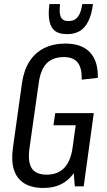

<svg xmlns="http://www.w3.org/2000/svg" viewBox="-20 -924 533 952"><path d="M196 8Q138 8 101 -14.5Q64 -37 49.5 -81Q35 -125 44 -190L89 -512Q98 -575 125.5 -618.5Q153 -662 198.5 -685Q244 -708 304 -708Q385 -708 426 -664.5Q467 -621 465 -538L385 -529Q387 -586 365.5 -613.5Q344 -641 297 -641Q242 -641 211.5 -610Q181 -579 172 -512L126 -188Q117 -121 137.5 -89.5Q158 -58 212 -58Q265 -58 297 -90Q329 -122 339 -186L391 -187Q381 -124 355.5 -80.5Q330 -37 290 -14.5Q250 8 196 8ZM337 -171 361 -344 382 -303H245L254 -363H445L395 0H351ZM309 -755Q276 -755 255 -769Q234 -783 226 -816Q218 -849 225 -904H278Q274 -872 277.5 -853.5Q281 -835 291 -827.5Q301 -820 316 -820H325Q350 -820 366 -840.5Q382 -861 388 -904H441Q434 -849 416.5 -816Q399 -783 373.5 -769Q348 -755 317 -755Z"/></svg>

Font: Pathway Extreme Condensed
Style: Italic
Weight: 400
Width: 3
Italic angle: -8°
Version: Version 1.001;gftools[0.9.26]